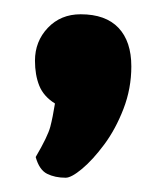

<svg xmlns="http://www.w3.org/2000/svg" viewBox="-20 -153 228 269"><path d="M72 96Q57 96 46 90.5Q35 85 30 67Q47 38 50.5 24.5Q54 11 57 -8Q41 -18 35 -33Q29 -48 29 -68Q29 -95 47 -114Q65 -133 93 -133Q128 -133 146 -114Q164 -95 164 -60Q164 -29 153 -0.5Q142 28 126 49.5Q110 71 95 83.5Q80 96 72 96Z"/></svg>

Font: Yanone Kaffeesatz
Style: Bold
Weight: 700
Designer: Yanone (Cyrillic: Daniel Pouzeot, Huerta Tipografica, and Cyreal)
Foundry: Yanone
Version: Version 2.003